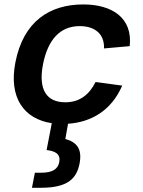

<svg xmlns="http://www.w3.org/2000/svg" viewBox="-20 -560 660 886"><path d="M544 -165 421 -181.5C392 -123.5 348 -88 281.5 -88C196 -88 155.5 -144.5 178.5 -263.5C201 -378 258 -439.5 348 -439.5C417 -439.5 462.5 -403.5 460 -336.5L578.5 -347C593 -477.5 497 -539.5 364.5 -539.5C210 -539.5 88 -462.5 51 -272C19.5 -110.5 89.5 -11 219 8.5L195 132.5C235 137 260.5 150.5 253.5 188C247.5 219 224 237 170.5 237H141L127.5 306.5H169.5C293 306.5 333.5 263.5 347 195.5C360 128.5 335.5 96 281.5 81.5L294 11C398.5 4 493 -47.5 544 -165Z"/></svg>

Font: Monaspace Neon SemiBold
Style: Italic
Weight: 600
Italic angle: -11°
Designer: Riley Cran & the Lettermatic Team
Foundry: Lettermatic
Version: Version 1.200 (Monaspace Neon)